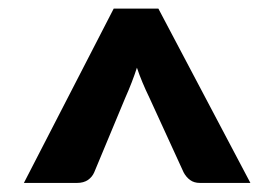

<svg xmlns="http://www.w3.org/2000/svg" viewBox="-20 -748 620 434"><path d="M546 -334.5H432Q418.5 -334.5 409.5 -341.2Q400.5 -348 395 -358.5L318 -526.5Q309 -545 302 -561.8Q295 -578.5 289.5 -595Q279 -562.5 263 -526.5L193 -358.5Q188.5 -348 178.8 -341.2Q169 -334.5 154 -334.5H34L237 -728.5H338Z"/></svg>

Font: Lato ExtraBold
Style: Regular
Weight: 800
Designer: Lukasz Dziedzic with Adam Twardoch and Botio Nikoltchev
Foundry: tyPoland Lukasz Dziedzic
Version: Version 2.015; 2015-08-06; http://www.latofonts.com/